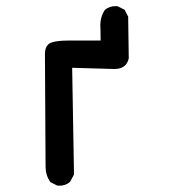

<svg xmlns="http://www.w3.org/2000/svg" viewBox="-20 -587 540 613"><path d="M123.5 -414.1Q123.5 -444.8 145.5 -451.7Q165 -457.5 197.3 -457.5H301.3Q301.3 -480 300.8 -492.7Q300.3 -505.4 300.3 -507.3Q300.3 -533.2 314.5 -555.2Q329.1 -567.4 348.6 -567.4Q351.6 -567.4 356 -566.9L377.9 -555.7L389.2 -533.7L391.1 -400.9Q383.8 -366.7 345.2 -366.7L210.4 -370.6L216.3 -29.8L203.6 -6.3Q189.5 5.9 169.9 5.9Q167 5.9 162.6 5.4L141.1 -5.4L140.1 -6.8Q125.5 -27.8 125.5 -54.7Z"/></svg>

Font: Bakudai
Style: Medium
Weight: 500
Version: Version 1.48